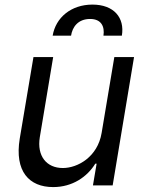

<svg xmlns="http://www.w3.org/2000/svg" viewBox="-20 -788 621 816"><path d="M411.9 -223C394.9 -120.7 309.7 -73.9 247.2 -73.9C177.6 -73.9 136.4 -125 149.1 -204.5L206 -545.5H122.2L63.9 -198.9C41.2 -59.7 103.7 7.1 206 7.1C288.4 7.1 350.9 -36.9 384.9 -92.3H390.6L375 0H458.8L549.7 -545.5H465.9ZM203.8 -636.4H282C287.6 -673.3 311.8 -707.4 362.9 -707.4C411.2 -707.4 425.4 -674.7 419.7 -636.4H497.9C510.7 -713.1 463.8 -768.5 372.9 -768.5C282 -768.5 216.6 -713.1 203.8 -636.4Z"/></svg>

Font: Margiela Sans
Style: Italic
Weight: 400
Italic angle: -9.39999°
Designer: Stefan Endress, Andreas Faust
Version: Version 1.100;FEAKit 1.0